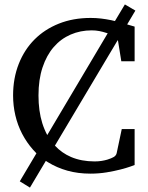

<svg xmlns="http://www.w3.org/2000/svg" viewBox="-20 -768 667 867"><path d="M587.9 -22.9Q585.9 -22 568.8 -15.9Q551.8 -9.8 524.4 -2.7Q497.1 4.4 461.7 10.3Q426.3 16.1 388.2 16.1Q332 16.1 284.4 2.7Q236.8 -10.7 197.8 -34.7L187 -41.5L115.2 79.1L69.3 50.8L144.5 -75.7Q136.7 -83.5 129.4 -91.8Q100.1 -125 79.8 -164.1Q59.6 -203.1 49.3 -247.1Q39.1 -291 39.1 -336.9Q39.1 -414.6 64.5 -479Q89.8 -543.5 135.7 -589.6Q181.6 -635.7 246.1 -661.4Q310.5 -687 389.2 -687Q413.6 -687 436.3 -684.3Q459 -681.6 482.4 -676.8L499 -672.9L543.9 -748L591.3 -720.2L554.2 -657.7Q570.3 -653.3 587.9 -647.9V-491.2H527.8L513.2 -582Q512.7 -584.5 511.7 -586.9L228 -110.4Q258.8 -77.1 300.8 -59.1Q347.7 -39.1 407.2 -39.1Q424.8 -39.1 439.2 -41.5Q453.6 -43.9 464.4 -47.1Q475.1 -50.3 481 -53Q486.8 -55.7 487.8 -56.2Q495.6 -59.1 500.5 -64.5Q505.4 -69.8 506.8 -76.2L529.8 -185.1H587.9ZM458 -620.1Q444.8 -624.5 428.7 -627.7Q412.6 -630.9 394 -630.9Q342.8 -630.9 298.8 -611.8Q254.9 -592.8 222.7 -555.7Q190.4 -518.6 172.1 -463.6Q153.8 -408.7 153.8 -336.9Q153.8 -267.1 170.9 -211.9Q180.2 -182.6 193.4 -158.2L466.3 -617.7Q462.4 -618.7 458 -620.1Z"/></svg>

Font: Charis SIL Afr
Style: Regular
Weight: 400
Foundry: SIL International
Version: Version 5.000